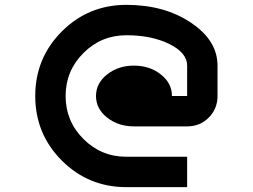

<svg xmlns="http://www.w3.org/2000/svg" viewBox="-20 -770 1040 790"><path d="M531.2 -250Q466.8 -250 420.9 -286.1Q375 -322.3 375 -375Q375 -427.7 420.9 -463.9Q466.8 -500 531.2 -500Q595.7 -500 641.6 -463.9Q687.5 -427.7 687.5 -375H750V-500Q750 -552.7 676.8 -588.9Q603.5 -625 500 -625Q396.5 -625 323.2 -551.8Q250 -478.5 250 -375Q250 -271.5 323.2 -198.2Q396.5 -125 500 -125H750V0H500Q343.8 0 234.4 -109.4Q125 -218.8 125 -375Q125 -531.2 234.4 -640.6Q343.8 -750 500 -750Q656.2 -750 765.6 -676.8Q875 -603.5 875 -500V-375Q875 -322.3 838.9 -286.1Q802.7 -250 750 -250Z"/></svg>

Font: Xanmono
Style: Regular
Weight: 400
Designer: GGBotNet
Foundry: GGBotNet
Version: 1.00